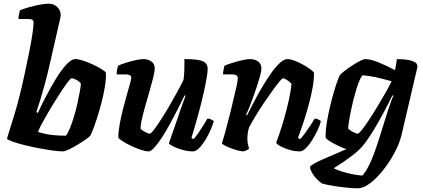

<svg xmlns="http://www.w3.org/2000/svg" viewBox="-20 -820 2291 1040"><path d="M321 0Q298 0 263 -5Q228 -10 188.5 -17.5Q149 -25 113 -34Q77 -43 51 -52Q25 -61 18 -68Q21 -82 33 -119Q45 -156 60 -206Q75 -256 88 -309Q102 -366 115 -426.5Q128 -487 139 -542Q150 -597 156 -638.5Q162 -680 162 -697Q162 -709 154.5 -713Q147 -717 134 -717H80Q80 -730 83 -743Q86 -756 88 -764Q103 -771 132 -779.5Q161 -788 192 -794Q223 -800 244 -800Q272 -800 290.5 -781.5Q309 -763 309 -737Q309 -733 305 -715.5Q301 -698 295 -671L248 -466Q237 -417 224 -369Q211 -321 198.5 -280Q186 -239 177 -213L185 -208Q205 -252 231.5 -302.5Q258 -353 286 -398Q314 -443 340.5 -471.5Q367 -500 389 -500Q405 -500 432 -491Q459 -482 486.5 -469Q514 -456 533.5 -443.5Q553 -431 554 -425Q555 -390 547.5 -346.5Q540 -303 528.5 -259Q517 -215 504.5 -177Q492 -139 482.5 -115Q473 -91 470 -87Q465 -79 445 -65Q425 -51 400 -36Q375 -21 353 -10.5Q331 0 321 0ZM337 -85Q347 -96 358.5 -124.5Q370 -153 381 -189.5Q392 -226 400 -262.5Q408 -299 413 -327.5Q418 -356 418 -367Q410 -379 393.5 -387.5Q377 -396 367 -396Q363 -396 349 -378Q335 -360 315.5 -330.5Q296 -301 274.5 -266.5Q253 -232 234 -199Q215 -166 202 -141Q189 -116 186 -105Q234 -91 269.5 -88Q305 -85 337 -85Z M785 0Q768 0 741.5 -9Q715 -18 688 -31Q661 -44 642 -56.5Q623 -69 621 -75Q621 -106 628 -145.5Q635 -185 645.5 -226.5Q656 -268 666.5 -304.5Q677 -341 684 -366.5Q691 -392 691 -398Q691 -409 683 -413Q675 -417 661 -417H612Q612 -430 614.5 -443.5Q617 -457 619 -464Q634 -471 660.5 -479.5Q687 -488 714 -494Q741 -500 755 -500Q781 -500 799.5 -487.5Q818 -475 818 -450Q818 -433 810 -400.5Q802 -368 790.5 -328Q779 -288 767.5 -248Q756 -208 748.5 -174.5Q741 -141 741 -123Q750 -113 767 -104.5Q784 -96 792 -96Q798 -96 815 -118.5Q832 -141 855 -177Q878 -213 901.5 -253.5Q925 -294 944.5 -330Q964 -366 974 -388Q978 -412 978.5 -444Q979 -476 979 -500Q1055 -500 1080 -487.5Q1105 -475 1105 -448Q1105 -416 1083.5 -318.5Q1062 -221 1017 -73L1028 -66Q1038 -76 1052 -96Q1066 -116 1080 -138.5Q1094 -161 1104 -178Q1113 -178 1124 -173Q1135 -168 1138 -163Q1132 -142 1120 -114.5Q1108 -87 1091.5 -60.5Q1075 -34 1058 -17Q1041 0 1026 0Q998 0 969 -8Q940 -16 919 -26.5Q898 -37 895 -44L945 -188Q956 -223 967.5 -253.5Q979 -284 985 -301L980 -304Q964 -270 943 -229Q922 -188 900 -147.5Q878 -107 856 -73.5Q834 -40 815.5 -20Q797 0 785 0Z M1298 0Q1287 0 1268.5 -5Q1250 -10 1231 -17Q1212 -24 1198 -31.5Q1184 -39 1182 -44Q1192 -75 1205 -123Q1218 -171 1231 -224Q1244 -277 1254 -322Q1261 -349 1264.5 -369Q1268 -389 1268 -397Q1268 -417 1237 -417H1188Q1188 -429 1191 -442.5Q1194 -456 1196 -464Q1211 -471 1238.5 -479.5Q1266 -488 1292.5 -494Q1319 -500 1332 -500Q1360 -500 1378 -487Q1396 -474 1396 -448Q1396 -436 1389 -410Q1382 -384 1371.5 -352Q1361 -320 1349.5 -288.5Q1338 -257 1328 -232.5Q1318 -208 1313 -199L1318 -195Q1335 -229 1356.5 -270Q1378 -311 1402 -351.5Q1426 -392 1450 -425.5Q1474 -459 1496.5 -479.5Q1519 -500 1537 -500Q1553 -500 1576.5 -491Q1600 -482 1623 -469Q1646 -456 1662.5 -443.5Q1679 -431 1681 -425Q1681 -388 1673 -343.5Q1665 -299 1652.5 -253.5Q1640 -208 1627.5 -169Q1615 -130 1605.5 -104.5Q1596 -79 1594 -73L1605 -66Q1616 -76 1630.5 -96Q1645 -116 1660 -138.5Q1675 -161 1685 -178Q1694 -178 1705 -172.5Q1716 -167 1718 -163Q1713 -142 1700 -114.5Q1687 -87 1670.5 -60.5Q1654 -34 1636.5 -17Q1619 0 1604 0Q1576 0 1547.5 -8.5Q1519 -17 1499 -28Q1479 -39 1476 -47Q1481 -60 1493 -94.5Q1505 -129 1518.5 -176Q1532 -223 1543.5 -273Q1555 -323 1559 -366Q1548 -379 1533.5 -387.5Q1519 -396 1513 -396Q1508 -396 1492.5 -377Q1477 -358 1455 -327.5Q1433 -297 1409 -261.5Q1385 -226 1364 -191Q1343 -156 1329 -130Q1320 -100 1320 -69Q1320 -55 1322.5 -41.5Q1325 -28 1329 -15Q1315 -3 1298 0Z M1918 200Q1896 200 1859.5 196.5Q1823 193 1786 187Q1749 181 1724 174Q1692 150 1676 125Q1660 100 1659 85Q1661 78 1680 67Q1699 56 1728.5 43Q1758 30 1791.5 16Q1825 2 1856 -12Q1833 -20 1807.5 -32.5Q1782 -45 1764 -56.5Q1746 -68 1744 -75Q1743 -111 1750 -154.5Q1757 -198 1767.5 -242Q1778 -286 1789 -323.5Q1800 -361 1809 -385Q1818 -409 1821 -413Q1827 -421 1845 -435Q1863 -449 1886 -464Q1909 -479 1929 -489.5Q1949 -500 1959 -500Q1987 -500 2032 -481.5Q2077 -463 2120 -440L2130 -500Q2140 -500 2158 -499Q2176 -498 2195 -494.5Q2214 -491 2227.5 -483Q2241 -475 2241 -460Q2241 -455 2239 -448L2155 -89Q2144 -43 2117 7.5Q2090 58 2055 102Q2020 146 1984 173Q1948 200 1918 200ZM1918 -96Q1924 -96 1941 -117.5Q1958 -139 1981 -174Q2004 -209 2027.5 -248Q2051 -287 2071 -322.5Q2091 -358 2101 -380Q2051 -394 2014 -402Q1977 -410 1943 -412Q1933 -400 1922 -371Q1911 -342 1901 -304.5Q1891 -267 1883 -230Q1875 -193 1870.5 -163.5Q1866 -134 1866 -123Q1876 -113 1893 -104.5Q1910 -96 1918 -96ZM1943 131Q1963 109 1983 67Q2003 25 2026 -45L2085 -233Q2094 -258 2100.5 -276.5Q2107 -295 2111 -301L2106 -304Q2084 -259 2057 -208.5Q2030 -158 2002 -112Q1974 -66 1949 -35Q1930 -11 1900 13Q1870 37 1839.5 57.5Q1809 78 1788 91Q1800 99 1828.5 108Q1857 117 1888.5 123.5Q1920 130 1943 131Z"/></svg>

Font: Texturina ExtraBold
Style: Italic
Weight: 800
Italic angle: -11°
Designer: Guillermo Torres Carreño
Foundry: Omnibus-Type
Version: Version 1.002; ttfautohint (v1.8.3)